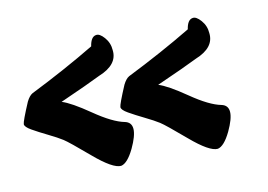

<svg xmlns="http://www.w3.org/2000/svg" viewBox="-44 -428 573 411"><g transform="rotate(-10 242.5 -222.5)"><path d="M177 -278Q151 -265 88 -237Q108 -231 148 -203.5Q188 -176 214 -171Q243 -165 218 -112Q204 -83 190 -80Q172 -78 130.5 -113.5Q89 -149 78 -156Q67 -163 47.5 -172.5Q28 -182 14 -190Q0 -198 0 -204Q0 -210 17 -250Q23 -262 30 -266Q106 -304 171 -343Q174 -363 185 -365Q193 -367 203.5 -355Q214 -343 215 -327Q219 -295 177 -278ZM387 -278Q361 -265 298 -237Q318 -231 358 -203.5Q398 -176 424 -171Q453 -165 428 -112Q414 -83 400 -80Q382 -78 340.5 -113.5Q299 -149 288 -156Q277 -163 257.5 -172.5Q238 -182 224 -190Q210 -198 210 -204Q210 -210 227 -250Q233 -262 240 -266Q316 -304 381 -343Q384 -363 395 -365Q403 -367 413.5 -355Q424 -343 425 -327Q429 -295 387 -278Z"/></g></svg>

Font: Devonshire
Style: Regular
Weight: 400
Designer: Astigmatic (AOETI)
Foundry: Astigmatic (AOETI)
Version: Version 1.001